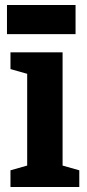

<svg xmlns="http://www.w3.org/2000/svg" viewBox="-20 -750 349 770"><path d="M8 -730V-613H283V-730ZM22 -473 89 -454V-86L22 -67V0H298V-67L231 -86V-540H22Z"/></svg>

Font: GradeGX
Style: Regular
Weight: 100
Width: 1
Designer: Adam Twardoch
Foundry: Adam Twardoch
Version: Version 2.002; DEVELOPMENT